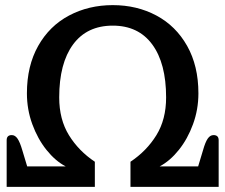

<svg xmlns="http://www.w3.org/2000/svg" viewBox="-20 -729 879 749"><path d="M6 -182Q6 -202 26 -202Q39 -202 48.5 -188Q58 -174 67 -143L86 -80H236Q196 -101 161.5 -144Q127 -187 106 -244.5Q85 -302 85 -365Q85 -472 129 -550Q173 -628 249.5 -668.5Q326 -709 420 -709Q514 -709 590 -668.5Q666 -628 710 -550Q754 -472 754 -365Q754 -302 733 -244.5Q712 -187 677.5 -144Q643 -101 603 -80H753L772 -143Q781 -175 790.5 -188.5Q800 -202 813 -202Q833 -202 833 -182V0H489V-98Q552 -140 590 -201.5Q628 -263 628 -349Q628 -482 574 -555.5Q520 -629 420 -629Q319 -629 265 -555.5Q211 -482 211 -349Q211 -263 249 -201.5Q287 -140 350 -98V0H6Z"/></svg>

Font: MaitreeSemiBold
Style: Regular
Weight: 600
Designer: CadsonDemak Team
Foundry: CadsonDemak
Version: Version 1.000